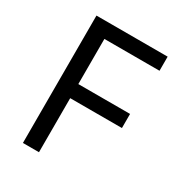

<svg xmlns="http://www.w3.org/2000/svg" viewBox="-171 -823 861 932"><g transform="rotate(30 259.5 -357.0)"><path d="M187 0H97V-714H496V-635H187V-382H477V-303H187Z"/></g></svg>

Font: Noto Sans Malayalam
Style: Regular
Weight: 400
Designer: Jelle Bosma - Monotype Design Team
Foundry: Monotype Imaging Inc.
Version: Version 2.103